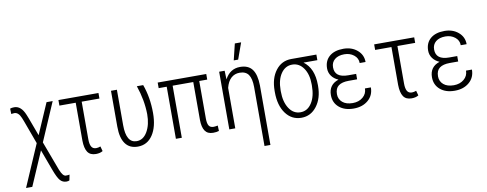

<svg xmlns="http://www.w3.org/2000/svg" viewBox="-75 -1140 4397 1732"><g transform="rotate(-10 2124.0 -273.5)"><path d="M66.9 -533.7Q129.4 -533.7 164.6 -448.2L178.7 -413.1L240.2 -247.1L362.3 -528.3H418.5L266.6 -176.3L366.7 91.8Q391.6 154.3 418.9 154.3Q441.4 154.3 453.1 151.4L442.9 202.6Q432.1 208.5 415.5 208.5Q381.3 208.5 358.4 183.1Q335.4 157.7 306.2 78.1L237.3 -108.4L103 202.1H45.9L210.9 -179.7L132.8 -392.6L119.6 -425.8Q96.7 -481.4 58.6 -481.4L30.3 -478.5L28.8 -527.8Q43 -533.7 66.9 -533.7Z M837.9 -477.5H675.3V-133.8Q675.3 -87.9 688.7 -64.9Q702.1 -42 731.9 -42Q750 -42 771.5 -50.3L783.7 -5.9Q758.8 9.8 720.2 9.8Q668.5 9.8 645 -25.1Q621.6 -60.1 620.6 -130.4V-477.5H471.2V-528.3H837.9Z M1006.8 -528.3V-203.6Q1006.8 -40.5 1103 -40.5Q1163.6 -40.5 1200.7 -104.2Q1237.8 -168 1237.8 -264.2Q1235.8 -394 1189.5 -528.3H1247.6Q1291.5 -408.7 1291.5 -265.1Q1291.5 -139.6 1241.7 -64.9Q1191.9 9.8 1105 9.8Q1029.8 9.8 991.2 -43.2Q952.6 -96.2 952.6 -199.2V-528.3Z M1825.2 -477.1H1752V-133.3Q1752 -88.4 1764.9 -67.9Q1777.8 -47.4 1808.1 -47.4Q1820.8 -47.4 1846.7 -52.2L1848.6 -2.4Q1826.7 4.9 1794.9 4.9Q1744.6 4.9 1721.2 -29.3Q1697.8 -63.5 1697.3 -129.9V-477.1H1508.3V0H1454.1V-477.1H1380.4V-528.3H1825.2Z M1993.7 -528.3 1996.6 -448.7Q2043.5 -538.1 2136.2 -538.1Q2211.4 -538.1 2247.1 -490Q2282.7 -441.9 2284.2 -342.8V202.6H2230V-338.4Q2229.5 -415 2204.1 -451.2Q2178.7 -487.3 2123 -487.3Q2077.1 -487.3 2044.9 -458Q2012.7 -428.7 1998 -370.6V0H1943.4V-528.3ZM2127 -754.9H2184.6L2131.3 -606H2090.8Z M2460.4 -255.9Q2460.4 -160.6 2499.5 -100.6Q2538.6 -40.5 2603.5 -40.5Q2667.5 -40.5 2706.5 -100.6Q2745.6 -160.6 2745.6 -259.3V-271.5Q2745.6 -362.8 2706.1 -419.9Q2666.5 -477.1 2602.5 -477.1Q2539.1 -477.1 2499.8 -419.7Q2460.4 -362.3 2460.4 -267.1ZM2834 -477.1H2707Q2799.8 -408.7 2799.8 -255.9V-246.6Q2799.8 -135.3 2744.9 -62.7Q2689.9 9.8 2603.5 9.8Q2514.6 9.8 2460.4 -63.7Q2406.2 -137.2 2406.2 -259.8V-271.5Q2406.2 -385.7 2460.7 -457Q2515.1 -528.3 2604.5 -528.3H2834Z M2899.4 -145Q2899.4 -241.2 2991.2 -271Q2951.2 -288.1 2929.2 -318.8Q2907.2 -349.6 2907.2 -387.7Q2907.2 -458 2953.6 -497.8Q3000 -537.6 3082 -537.6Q3158.2 -537.6 3208.7 -494.6Q3259.3 -451.7 3259.3 -385.3H3205.6Q3205.6 -430.2 3169.4 -458.7Q3133.3 -487.3 3082 -487.3Q3026.4 -487.3 2994.1 -460.7Q2961.9 -434.1 2961.9 -388.2Q2961.9 -294.4 3083.5 -294.4H3157.2V-244.6H3080.1Q3018.6 -244.6 2986.6 -220.7Q2954.6 -196.8 2954.6 -144Q2954.6 -98.1 2988.3 -69.3Q3022 -40.5 3082 -40.5Q3138.2 -40.5 3175.3 -71.8Q3212.4 -103 3212.4 -151.4H3266.6Q3266.6 -78.6 3214.8 -34.4Q3163.1 9.8 3082 9.8Q2999 9.8 2949.2 -32.7Q2899.4 -75.2 2899.4 -145Z M3730 -477.5H3567.4V-133.8Q3567.4 -87.9 3580.8 -64.9Q3594.2 -42 3624 -42Q3642.1 -42 3663.6 -50.3L3675.8 -5.9Q3650.9 9.8 3612.3 9.8Q3560.5 9.8 3537.1 -25.1Q3513.7 -60.1 3512.7 -130.4V-477.5H3363.3V-528.3H3730Z M3825.2 -145Q3825.2 -241.2 3917 -271Q3877 -288.1 3855 -318.8Q3833 -349.6 3833 -387.7Q3833 -458 3879.4 -497.8Q3925.8 -537.6 4007.8 -537.6Q4084 -537.6 4134.5 -494.6Q4185.1 -451.7 4185.1 -385.3H4131.3Q4131.3 -430.2 4095.2 -458.7Q4059.1 -487.3 4007.8 -487.3Q3952.1 -487.3 3919.9 -460.7Q3887.7 -434.1 3887.7 -388.2Q3887.7 -294.4 4009.3 -294.4H4083V-244.6H4005.9Q3944.3 -244.6 3912.4 -220.7Q3880.4 -196.8 3880.4 -144Q3880.4 -98.1 3914.1 -69.3Q3947.8 -40.5 4007.8 -40.5Q4064 -40.5 4101.1 -71.8Q4138.2 -103 4138.2 -151.4H4192.4Q4192.4 -78.6 4140.6 -34.4Q4088.9 9.8 4007.8 9.8Q3924.8 9.8 3875 -32.7Q3825.2 -75.2 3825.2 -145Z"/></g></svg>

Font: MAUL Condensed Light
Style: Light
Weight: 300
Designer: MAUL
Version: Version 2.137; 2017; ttfautohint (v1.8.3)